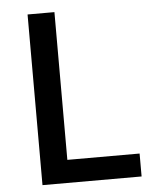

<svg xmlns="http://www.w3.org/2000/svg" viewBox="-53 -782 663 826"><g transform="rotate(-5 279.0 -368.5)"><path d="M97 0H525V-99H213V-737H97Z"/></g></svg>

Font: Noto Sans CJK TC Medium
Style: Regular
Weight: 500
Designer: Ryoko NISHIZUKA 西塚涼子 (kana, bopomofo & ideographs); Paul D. Hunt (Latin, Greek & Cyrillic); Sandoll Communications 산돌커뮤니
Foundry: Adobe
Version: Version 2.004;hotconv 1.0.118;makeotfexe 2.5.65603